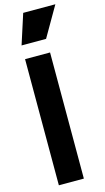

<svg xmlns="http://www.w3.org/2000/svg" viewBox="-151 -1066 609 1113"><g transform="rotate(-15 153.5 -509.5)"><path d="M55 0H205V-757H55ZM56 -839H203L307 -1019H114Z"/></g></svg>

Font: Mluvka ExtraBold
Style: Regular
Weight: 800
Designer: Modified by Jiří Krblich, Original typeface by Gumpita Rahayu
Foundry: Gumpita Rahayu & Jiří Krblich
Version: Version 2.000;Glyphs 3.1.1 (3134)